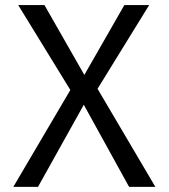

<svg xmlns="http://www.w3.org/2000/svg" viewBox="-20 -726 655 746"><path d="M50.8 -706.2H152.8L307.7 -434.9L463.1 -706.2H559.5L359 -381L583.6 0H481.5L305.6 -319L127.7 0H31.8L253.3 -376.4Z"/></svg>

Font: FiraCode Nerd Font
Style: Regular
Weight: 400
Designer: Carrois Corporate, Edenspiekermann AG, Nikita Prokopov
Foundry: Carrois Corporate, Edenspiekermann AG, Nikita Prokopov
Version: Version 6.002;Nerd Fonts 3.4.0